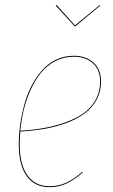

<svg xmlns="http://www.w3.org/2000/svg" viewBox="-20 -755 462 784"><path d="M287.6 -647.5H284.7L207.5 -732.4L210.9 -734.9L286.1 -651.4L387.7 -734.9L389.6 -732.4ZM392.6 -421.9Q392.6 -381.8 375.2 -349.1Q357.9 -316.4 328.1 -293.7Q298.3 -271 256.1 -254.6Q213.9 -238.3 166.3 -229.7Q118.7 -221.2 63 -217.8Q60.5 -187.5 60.5 -166Q60.5 -83 92.3 -38.8Q124 5.4 181.6 5.4Q219.2 5.4 250 -8.8Q280.8 -22.9 315.9 -53.2L317.9 -50.3Q281.7 -19.5 250.7 -5.1Q219.7 9.3 181.6 9.3Q122.1 9.3 89.4 -35.6Q56.6 -80.6 56.6 -165.5Q56.6 -203.6 62 -243.2Q67.4 -282.7 78.1 -324Q88.9 -365.2 107.2 -401.4Q125.5 -437.5 149.7 -465.8Q173.8 -494.1 207.8 -510.7Q241.7 -527.3 281.7 -527.3Q331.1 -527.3 361.8 -499.5Q392.6 -471.7 392.6 -421.9ZM281.7 -523.4Q240.2 -523.4 205.3 -505.1Q170.4 -486.8 146.5 -456.8Q122.6 -426.8 104.5 -386.7Q86.4 -346.7 76.9 -305.7Q67.4 -264.6 63 -221.2Q132.8 -225.1 190.2 -238.5Q247.6 -252 293 -275.4Q338.4 -298.8 363.5 -336.2Q388.7 -373.5 388.7 -421.9Q388.7 -470.2 359.1 -496.8Q329.6 -523.4 281.7 -523.4Z"/></svg>

Font: Fira Sans Compressed Four
Style: Italic
Weight: 100
Width: 3
Italic angle: -8°
Designer: Carrois Corporate & Edenspiekermann AG
Foundry: Carrois Corporate GbR & Edenspiekermann AG
Version: Version 4.203;PS 004.203;hotconv 1.0.88;makeotf.lib2.5.64775